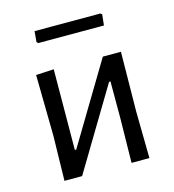

<svg xmlns="http://www.w3.org/2000/svg" viewBox="-98 -716 725 799"><g transform="rotate(-15 265.0 -317.0)"><path d="M86 -194 82 -456 159 -460 157 -113H163L370 -458H448L445 -202L448 0H371L374 -189V-350H368L158 0H82ZM413 -629 408 -582H125L119 -588L123 -634H406Z"/></g></svg>

Font: Alegreya Sans
Style: Regular
Weight: 400
Designer: Juan Pablo del Peral
Foundry: Huerta Tipografica
Version: Version 2.008; ttfautohint (v1.6)